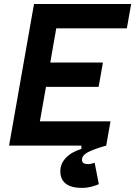

<svg xmlns="http://www.w3.org/2000/svg" viewBox="-20 -713 662 940"><path d="M382.3 207Q275.4 207 275.4 124.5Q275.4 88.4 302.5 59.8Q329.6 31.2 378.4 16.1V0H24.4L125.5 -574.2L146.5 -693.4H622.1L601.1 -574.2H255.4L226.1 -406.7H483.9L462.9 -287.6H205.1L175.3 -119.1H521L500 0Q453.6 12.2 417.5 28.8Q381.3 45.4 381.3 69.3Q381.3 90.3 410.2 90.3Q425.3 90.3 443.4 84L463.9 188.5Q447.3 196.3 425 201.7Q402.8 207 382.3 207Z"/></svg>

Font: Cascadia Code PL
Style: Bold Italic
Weight: 700
Italic angle: -10°
Monospace: yes
Designer: Aaron Bell
Foundry: Saja Typeworks
Version: Version 2404.023; ttfautohint (v1.8.4)